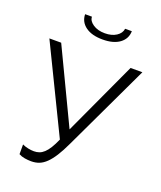

<svg xmlns="http://www.w3.org/2000/svg" viewBox="-165 -1020 951 1131"><g transform="rotate(20 311.0 -454.5)"><path d="M167 7Q147 7 126 3.5Q105 0 89 -9V-70Q106 -62 125.5 -58Q145 -54 162 -54Q180 -54 195.5 -59.5Q211 -65 225.5 -78.5Q240 -92 254 -114.5Q268 -137 283 -171L21 -710H95L316 -247L530 -710H604L347 -167Q324 -118 303 -85Q282 -52 261 -31.5Q240 -11 217.5 -2Q195 7 167 7ZM317 -811Q249 -811 210 -839.5Q171 -868 170 -916H213Q213 -890 242.5 -870Q272 -850 317 -850Q360 -850 388.5 -868.5Q417 -887 421 -916H463Q462 -868 423.5 -839.5Q385 -811 317 -811Z"/></g></svg>

Font: PTCRaleway
Style: Regular
Weight: 400
Designer: Matt McInerney, Pablo Impallari, Rodrigo Fuenzalida
Foundry: Matt McInerney, Pablo Impallari, Rodrigo Fuenzalida
Version: Version 3.000g; ttfautohint (v1.5) -l 8 -r 28 -G 28 -x 14 -D